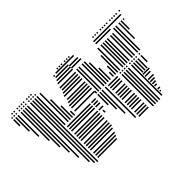

<svg xmlns="http://www.w3.org/2000/svg" viewBox="-82 -773 1033 1033"><g transform="rotate(-45 434.5 -256.0)"><path d="M108 -200H100V-264H108ZM124 -144H116V-264H124ZM140 -88H132V-264H140ZM164 -32H156V-264H164ZM180 -8H172V-264H180ZM196 0H188V-264H196ZM352 -12H208V-20H352ZM360 -28H208V-36H360ZM368 -44H208V-52H368ZM376 -68H208V-76H376ZM384 -84H208V-92H384ZM384 -100H208V-108H384ZM384 -116H208V-124H384ZM384 -140H208V-148H384ZM384 -156H208V-164H384ZM384 -172H208V-180H384ZM384 -188H208V-196H384ZM384 -212H208V-220H384ZM384 -228H208V-236H384ZM384 -244H208V-252H384ZM412 -160H404V-176H412ZM424 -188H392V-196H424ZM424 -212H392V-220H424ZM424 -228H392V-236H424ZM424 -244H392V-252H424ZM452 -176H444V-256H452ZM468 -128H460V-256H468ZM484 -80H476V-256H484ZM508 -24H500V-256H508ZM592 -12H520V-20H592ZM592 -28H520V-36H592ZM592 -44H520V-52H592ZM592 -68H520V-76H592ZM592 -84H520V-92H592ZM592 -100H520V-108H592ZM592 -116H520V-124H592ZM592 -140H520V-148H592ZM592 -156H520V-164H592ZM592 -172H520V-180H592ZM592 -188H520V-196H592ZM592 -212H520V-220H592ZM592 -228H520V-236H592ZM592 -244H520V-252H592ZM452 -264H444V-280H452ZM484 -264H476V-288H484ZM524 -264H516V-280H524ZM556 -264H548V-288H556ZM620 0H612V-168H620ZM636 0H628V-168H636ZM652 0H644V-168H652ZM668 0H660V-168H668ZM692 -8H684V-168H692ZM704 -28H696V-36H704ZM712 -44H696V-52H712ZM712 -68H696V-76H712ZM720 -84H696V-92H720ZM728 -100H696V-108H728ZM736 -116H696V-124H736ZM736 -140H696V-148H736ZM744 -156H696V-164H744ZM620 -168H612V-240H620ZM636 -168H628V-240H636ZM652 -168H644V-240H652ZM668 -168H660V-240H668ZM692 -168H684V-240H692ZM708 -168H700V-240H708ZM724 -168H716V-240H724ZM740 -168H732V-240H740ZM764 -192H756V-240H764ZM620 -248H612V-256H620ZM636 -248H628V-256H636ZM652 -248H644V-256H652ZM668 -248H660V-256H668ZM692 -248H684V-256H692ZM708 -248H700V-256H708ZM724 -248H716V-256H724ZM740 -248H732V-256H740ZM764 -248H756V-256H764ZM36 -432H28V-480H36ZM52 -376H44V-480H52ZM68 -320H60V-480H68ZM92 -264H84V-480H92ZM108 -264H100V-480H108ZM124 -264H116V-480H124ZM140 -264H132V-480H140ZM164 -264H156V-480H164ZM180 -264H172V-480H180ZM196 -264H188V-480H196ZM212 -264H204V-480H212ZM236 -264H228V-480H236ZM252 -264H244V-416H252ZM268 -264H260V-352H268ZM284 -264H276V-296H284ZM448 -276H296V-284H448ZM448 -300H296V-308H448ZM448 -316H296V-324H448ZM448 -332H304V-340H448ZM448 -348H312V-356H448ZM448 -372H312V-380H448ZM448 -388H320V-396H448ZM448 -404H328V-412H448ZM448 -420H328V-428H448ZM448 -444H336V-452H448ZM448 -460H344V-468H448ZM448 -476H352V-484H448ZM468 -264H460V-432H468ZM484 -264H476V-432H484ZM508 -264H500V-432H508ZM524 -264H516V-432H524ZM540 -264H532V-408H540ZM556 -264H548V-352H556ZM580 -264H572V-296H580ZM596 -264H588V-328H596ZM612 -264H604V-392H612ZM628 -264H620V-432H628ZM652 -264H644V-432H652ZM668 -264H660V-432H668ZM684 -264H676V-432H684ZM700 -264H692V-432H700ZM724 -264H716V-432H724ZM740 -264H732V-432H740ZM520 -452H448V-460H520ZM744 -452H632V-460H744ZM512 -468H448V-476H512ZM744 -468H632V-476H744ZM764 -264H756V-400H764ZM780 -264H772V-400H780ZM804 -328H796V-400H804ZM820 -384H812V-400H820ZM764 -400H756V-448H764ZM780 -400H772V-448H780ZM804 -400H796V-448H804ZM820 -400H812V-448H820ZM836 -440H828V-448H836ZM840 -468H744V-476H840ZM36 -488H28V-496H36ZM52 -488H44V-496H52ZM68 -488H60V-496H68ZM92 -488H84V-496H92ZM108 -488H100V-496H108ZM124 -488H116V-496H124ZM140 -488H132V-496H140ZM164 -488H156V-496H164ZM180 -488H172V-496H180ZM196 -488H188V-496H196ZM212 -488H204V-496H212ZM356 -488H348V-496H356ZM504 -492H368V-500H504ZM652 -488H644V-496H652ZM668 -488H660V-496H668ZM684 -488H676V-496H684ZM708 -488H700V-496H708ZM724 -488H716V-496H724ZM740 -488H732V-496H740ZM756 -488H748V-496H756ZM780 -488H772V-496H780ZM796 -488H788V-496H796ZM812 -488H804V-496H812ZM828 -488H820V-496H828ZM852 -488H844V-496H852ZM52 -504H44V-512H52ZM68 -504H60V-512H68ZM92 -504H84V-512H92ZM108 -504H100V-512H108ZM124 -504H116V-512H124ZM140 -504H132V-512H140ZM164 -504H156V-512H164ZM180 -504H172V-512H180ZM196 -504H188V-512H196ZM396 -504H388V-512H396ZM412 -504H404V-512H412ZM428 -504H420V-512H428ZM452 -504H444V-512H452ZM468 -504H460V-512H468ZM484 -504H476V-512H484Z"/></g></svg>

Font: Rubik Lines
Style: Regular
Weight: 400
Designer: Hubert and Fischer, NaN
Foundry: Hubert and Fischer, NaN
Version: Version 2.201